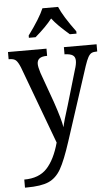

<svg xmlns="http://www.w3.org/2000/svg" viewBox="-64 -808 637 1088"><g transform="rotate(-5 254.0 -264.0)"><path d="M33 192Q117 192 162.5 143Q208 94 234 -1L70 -442Q57 -474 45 -484.5Q33 -495 7 -495H4V-536H223V-495H220Q166 -495 166 -454Q166 -437 177 -402L238 -232Q274 -127 280 -84Q287 -119 315 -206L373 -403Q383 -433 383 -453Q383 -475 369 -484.5Q355 -494 325 -495H322V-536H508V-495H505Q486 -495 475.5 -489.5Q465 -484 456 -468Q447 -452 436 -419L300 -1Q266 104 238.5 152Q211 200 168 219Q125 238 42 238H33ZM129 -619Q197 -711 220 -766H309Q332 -711 400 -619V-606H362Q297 -661 264 -704Q229 -659 167 -606H129Z"/></g></svg>

Font: Noto Serif Narrow
Style: Regular
Weight: 400
Width: 4
Designer: Monotype Design Team
Foundry: Monotype Imaging Inc.
Version: Version 1.001